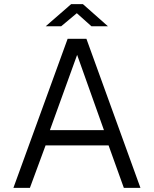

<svg xmlns="http://www.w3.org/2000/svg" viewBox="-20 -911 746 931"><path d="M45 0 308 -723H399L661 0H580.5L506.5 -206H201L125 0ZM222 -280H484L354 -645ZM423.5 -783.5 352.5 -847 276.5 -783.5H201.5L325 -891H382L503.5 -783.5Z"/></svg>

Font: Public Sans Thin Light
Style: Regular
Weight: 300
Version: Version 1.007